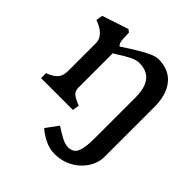

<svg xmlns="http://www.w3.org/2000/svg" viewBox="-192 -609 957 957"><g transform="rotate(45 286.5 -130.5)"><path d="M100 -120V-319Q100 -343 80 -364.5Q60 -386 20 -400L26 -435L165 -481L179 -470L180 -449Q180 -425 182.5 -411Q185 -397 195 -388Q257 -429 303.5 -455Q350 -481 378 -481Q451 -481 491 -432.5Q531 -384 531 -298V53Q531 95 507 133.5Q483 172 440.5 196Q398 220 344 220Q308 220 274.5 203.5Q241 187 217 165L264 101L271 105Q296 122 322 135.5Q348 149 368 149Q405 149 418 119Q431 89 431 25V-266Q431 -331 404.5 -365.5Q378 -400 322 -400Q302 -400 274.5 -386.5Q247 -373 212 -350Q204 -345 195 -340V-100Q195 -75 208 -63Q221 -51 260 -35L254 0H30V-35Q68 -49 84 -68Q100 -87 100 -120Z"/></g></svg>

Font: TMT Limkin
Style: Regular
Weight: 400
Designer: Gabriel Drozdov
Version: Version 1.000;Glyphs 3.1.2 (3151)